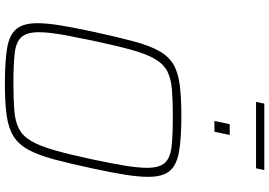

<svg xmlns="http://www.w3.org/2000/svg" viewBox="-174 -892 1075 766"><g transform="rotate(90 363.0 -509.5)"><path d="M315 8Q225 8 172 -1Q119 -10 96 -38Q73 -66 73 -122Q73 -160 82 -215Q91 -270 107 -344Q128 -440 145 -504Q162 -568 183.5 -606.5Q205 -645 237 -664Q269 -683 319 -689.5Q369 -696 444 -696Q534 -696 587 -686.5Q640 -677 663 -649Q686 -621 686 -564Q686 -525 677.5 -471.5Q669 -418 653 -344Q633 -250 616 -187Q599 -124 577.5 -85Q556 -46 523.5 -26Q491 -6 440.5 1Q390 8 315 8ZM312 -26Q377 -26 421 -29.5Q465 -33 494 -48Q523 -63 543 -97Q563 -131 580 -190.5Q597 -250 617 -344Q633 -419 641.5 -471.5Q650 -524 650 -559Q650 -609 630 -630.5Q610 -652 565.5 -657Q521 -662 447 -662Q382 -662 338 -658.5Q294 -655 265 -640Q236 -625 216 -591Q196 -557 179.5 -497.5Q163 -438 143 -344Q133 -294 125 -254Q117 -214 113 -183Q109 -152 109 -128Q109 -79 129 -57.5Q149 -36 194 -31Q239 -26 312 -26ZM463 -828 476 -889H519L506 -828ZM387 -994 394 -1027H659L652 -994Z"/></g></svg>

Font: Saira Thin Thin
Style: Italic
Weight: 250
Italic angle: -12°
Version: Version 1.101